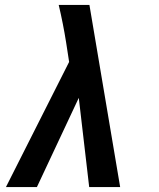

<svg xmlns="http://www.w3.org/2000/svg" viewBox="-20 -755 640 775"><path d="M4 0 259 -505 247 -583Q241 -621 233.5 -659Q226 -697 217 -735H341L465 0H340L298 -360L129 0Z"/></svg>

Font: Iosevka Slab Extended
Style: Bold Italic
Weight: 700
Width: 7
Italic angle: -9°
Monospace: yes
Designer: Belleve Invis
Foundry: Belleve Invis
Version: Version 11.1.0; ttfautohint (v1.8.3)